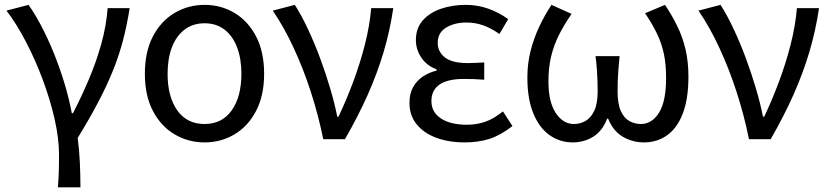

<svg xmlns="http://www.w3.org/2000/svg" viewBox="-20 -577 3437 796"><path d="M220 199.6Q222.1 174.3 223 155.4Q223.9 136.4 224.3 115.4Q224.7 94.4 224.7 64.7Q224.7 -3.1 206.2 -84.2Q187.7 -165.4 156.7 -248Q125.8 -330.6 87 -404.8Q48.3 -479 6.8 -533L98.3 -556.8Q123.6 -521.5 150.4 -470.9Q177.2 -420.3 201.7 -360.3Q226.2 -300.2 246 -235.8Q265.9 -171.3 277.6 -107.7H282.6Q317.9 -176.3 348.3 -247.8Q378.7 -319.3 399.6 -393.6Q420.4 -467.8 426.3 -543.4H517.5Q506.7 -474.4 490.6 -412.2Q474.5 -349.9 449.5 -287.3Q424.4 -224.7 388.3 -155.7Q352.3 -86.8 302.1 -5Q308.7 43.5 311.1 97.8Q313.5 152.2 313.5 199.6Z M828.1 13.4Q760.4 13.4 703.9 -20Q647.4 -53.3 614 -117Q580.6 -180.6 580.6 -271Q580.6 -362.5 614 -426.3Q647.4 -490 703.9 -523.4Q760.4 -556.8 828.1 -556.8Q896.2 -556.8 952.2 -523.4Q1008.2 -490 1041.6 -426.3Q1075 -362.5 1075 -271Q1075 -180.6 1041.6 -117Q1008.2 -53.3 952.2 -20Q896.2 13.4 828.1 13.4ZM828.1 -62.9Q900.7 -62.9 940.7 -119.5Q980.8 -176.2 980.8 -271Q980.8 -333.8 962.9 -380.8Q945 -427.8 910.8 -454.2Q876.7 -480.5 828.1 -480.5Q779.8 -480.5 745.2 -454.2Q710.6 -427.8 692.7 -380.8Q674.8 -333.8 674.8 -271Q674.8 -176.2 714.8 -119.5Q754.9 -62.9 828.1 -62.9Z M1320.1 0Q1299.9 -99.9 1268.8 -195.8Q1237.7 -291.6 1197.8 -377.8Q1158 -464 1110.8 -533L1202.3 -556.8Q1230.4 -512.7 1257 -455.8Q1283.7 -398.9 1307 -336.2Q1330.3 -273.4 1348.7 -211.1Q1367.2 -148.8 1378.3 -93.2H1383.3Q1416.4 -162.9 1444.7 -238.9Q1473.1 -314.8 1492.9 -392.5Q1512.7 -470.2 1518.9 -543.4H1610.5Q1596.5 -448.5 1570.1 -360.3Q1543.7 -272.1 1504.6 -184.2Q1465.5 -96.2 1410.1 0Z M1906.9 13.4Q1840 13.4 1788 -6.1Q1736 -25.6 1706.8 -62.4Q1677.6 -99.1 1677.6 -149.6Q1677.6 -188.8 1692.7 -215.9Q1707.9 -243 1733.6 -260Q1759.3 -277 1790.2 -284.4V-289.4Q1748.5 -305.2 1726.4 -338.7Q1704.2 -372.2 1704.2 -410.5Q1704.2 -460.1 1732.8 -492.5Q1761.4 -524.8 1808.5 -540.8Q1855.5 -556.8 1911.4 -556.8Q1960.6 -556.8 2004.9 -540.9Q2049.3 -524.9 2086.8 -497.6L2050.5 -436Q2018.8 -458.9 1985.2 -471.2Q1951.6 -483.6 1914.1 -483.6Q1863.9 -483.6 1829.3 -462.4Q1794.7 -441.2 1794.7 -399.5Q1794.7 -362.5 1824.4 -339Q1854 -315.5 1919.3 -315.5Q1935.5 -315.5 1951.7 -316.3Q1967.9 -317.2 1987.5 -318.2V-246.5Q1963.7 -248.5 1943.4 -249.1Q1923.1 -249.7 1902.5 -249.7Q1835.9 -249.7 1802.3 -226.5Q1768.6 -203.3 1768.6 -157.8Q1768.6 -112.1 1808 -86Q1847.4 -59.8 1916.4 -59.8Q1955.7 -59.8 1991.5 -72.1Q2027.3 -84.5 2065 -115.2L2104.5 -54.4Q2055.6 -16.3 2009.6 -1.4Q1963.6 13.4 1906.9 13.4Z M2354.6 13.4Q2301.5 13.4 2258.7 -16.6Q2215.9 -46.6 2191.2 -106.6Q2166.4 -166.6 2166.4 -255.8Q2166.4 -313.6 2179.7 -366Q2193.1 -418.4 2215.6 -466.5Q2238.2 -514.6 2266.4 -556.8L2349.7 -519.4Q2319 -475.2 2297.6 -432.5Q2276.1 -389.8 2264.9 -343.1Q2253.7 -296.3 2253.7 -239.7Q2253.7 -155 2283.8 -109Q2314 -62.9 2359.3 -62.9Q2385.8 -62.9 2408 -75.9Q2430.2 -89 2444 -118.5Q2457.8 -148 2457.8 -198.1Q2457.8 -220.8 2457 -243.2Q2456.2 -265.6 2454.4 -290.5Q2452.7 -315.5 2448.9 -344.2H2548.7Q2545.9 -315.5 2543.9 -290.5Q2541.9 -265.6 2541.1 -243.2Q2540.4 -220.8 2540.4 -198.1Q2540.4 -146.4 2553.8 -116.9Q2567.2 -87.4 2589.3 -75.1Q2611.4 -62.9 2637.1 -62.9Q2682.6 -62.9 2712 -109.6Q2741.5 -156.3 2741.5 -253.9Q2741.5 -309.9 2732.5 -353Q2723.4 -396.1 2704.3 -436.3Q2685.1 -476.6 2654.4 -522.2L2736.9 -556.8Q2766.2 -513.3 2787.9 -468.7Q2809.7 -424.1 2821.9 -373.1Q2834.1 -322.1 2834.1 -258.6Q2834.1 -167.9 2811.2 -107.5Q2788.4 -47.2 2746.7 -16.9Q2705 13.4 2649.3 13.4Q2602.5 13.4 2562.3 -10Q2522.1 -33.4 2501.2 -85.2H2497.2Q2477.2 -33.4 2439 -10Q2400.7 13.4 2354.6 13.4Z M3085.1 0Q3064.9 -99.9 3033.8 -195.8Q3002.7 -291.6 2962.8 -377.8Q2923 -464 2875.8 -533L2967.3 -556.8Q2995.4 -512.7 3022 -455.8Q3048.7 -398.9 3072 -336.2Q3095.3 -273.4 3113.7 -211.1Q3132.2 -148.8 3143.3 -93.2H3148.3Q3181.4 -162.9 3209.7 -238.9Q3238.1 -314.8 3257.9 -392.5Q3277.7 -470.2 3283.9 -543.4H3375.5Q3361.5 -448.5 3335.1 -360.3Q3308.7 -272.1 3269.6 -184.2Q3230.5 -96.2 3175.1 0Z"/></svg>

Font: Noto Sans TC Thin
Style: Regular
Weight: 100
Designer: Ryoko NISHIZUKA 西塚涼子 (kana, bopomofo & ideographs); Paul D. Hunt (Latin, Greek & Cyrillic); Sandoll Communications 산돌커뮤니
Foundry: Adobe
Version: Version 2.004-H2;hotconv 1.0.118;makeotfexe 2.5.65603